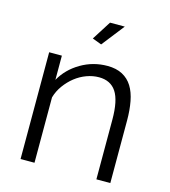

<svg xmlns="http://www.w3.org/2000/svg" viewBox="-109 -818 801 905"><g transform="rotate(15 291.5 -365.0)"><path d="M302 -620 257 -637 316 -730H388ZM513 0H445V-291Q445 -384 417.5 -426Q390 -468 333 -468Q303 -468 273 -457Q243 -446 217.5 -426Q192 -406 172 -378.5Q152 -351 143 -319V0H75V-521H137V-403Q169 -460 228.5 -495Q288 -530 358 -530Q401 -530 431 -514Q461 -498 479 -469Q497 -440 505 -398Q513 -356 513 -305Z"/></g></svg>

Font: PTCRaleway
Style: Regular
Weight: 400
Designer: Matt McInerney, Pablo Impallari, Rodrigo Fuenzalida
Foundry: Matt McInerney, Pablo Impallari, Rodrigo Fuenzalida
Version: Version 3.000g; ttfautohint (v1.5) -l 8 -r 28 -G 28 -x 14 -D